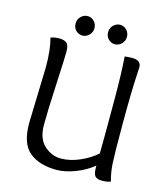

<svg xmlns="http://www.w3.org/2000/svg" viewBox="-121 -913 886 1016"><g transform="rotate(15 322.0 -404.5)"><path d="M80 -192 89 -501Q89 -596 72 -658Q92 -666 119 -666Q146 -666 159.5 -654.5Q173 -643 173 -607.5Q173 -572 165.5 -425.5Q158 -279 158 -203.5Q158 -128 198.5 -91Q239 -54 290 -54Q341 -54 395 -78Q449 -102 483 -134L484 -262V-431Q484 -572 477 -663Q494 -666 518 -666Q567 -666 567 -628Q567 -626 565 -591Q559 -486 559 -320Q559 -154 562 -101.5Q565 -49 578 -5Q560 3 531.5 3Q503 3 492.5 -9.5Q482 -22 482 -56V-67Q442 -33 386 -11.5Q330 10 283 10Q189 10 134.5 -34.5Q80 -79 80 -192ZM462 -765.5Q462 -743 446 -727.5Q430 -712 409.5 -712Q389 -712 374 -727Q359 -742 359 -765Q359 -788 375 -803.5Q391 -819 411.5 -819Q432 -819 447 -803.5Q462 -788 462 -765.5ZM284 -765.5Q284 -743 268 -727.5Q252 -712 231.5 -712Q211 -712 196 -727Q181 -742 181 -765Q181 -788 197 -803.5Q213 -819 233.5 -819Q254 -819 269 -803.5Q284 -788 284 -765.5Z"/></g></svg>

Font: Overlock Mod
Style: Regular
Weight: 400
Designer: Dario Muhafara
Foundry: Dario Manuel Muhafara
Version: Version 1.001